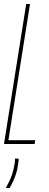

<svg xmlns="http://www.w3.org/2000/svg" viewBox="-22 -720 243 960"><path d="M-2 0 109 -700H128L20 -19H154L151 0ZM53 73H71Q71 80 70.5 88Q70 96 68 105Q65 127 59 146.5Q53 166 45 183.5Q37 201 26 220H7Q26 187 36 159Q46 131 50 105Q52 97 52.5 88.5Q53 80 53 73Z"/></svg>

Font: Georama
Style: Italic
Weight: 400
Width: 2
Italic angle: -9°
Designer: Jean-Baptiste Levee
Foundry: Production Type
Version: Version 1.000